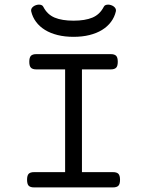

<svg xmlns="http://www.w3.org/2000/svg" viewBox="-20 -815 640 835"><path d="M263.2 -513.2H138.2Q121.6 -513.2 114.5 -520.5Q107.4 -527.8 107.4 -546.4Q107.4 -564.9 114.5 -572.3Q121.6 -579.6 138.2 -579.6H461.4Q478 -579.6 485.1 -572.3Q492.2 -564.9 492.2 -546.4Q492.2 -527.8 485.1 -520.5Q478 -513.2 461.4 -513.2H336.4V-66.4H471.2Q487.8 -66.4 494.9 -59.1Q502 -51.8 502 -33.2Q502 -14.6 494.9 -7.3Q487.8 0 471.2 0H128.4Q111.8 0 104.7 -7.3Q97.7 -14.6 97.7 -33.2Q97.7 -51.8 104.7 -59.1Q111.8 -66.4 128.4 -66.4H263.2ZM299.8 -725.1Q350.1 -725.1 382.1 -738.5Q414.1 -752 431.2 -785.2Q433.6 -790.5 438.7 -792.7Q443.8 -794.9 450.2 -794.9Q456.5 -794.9 463.1 -792.7Q469.7 -790.5 474.9 -786.6Q480 -782.7 482.7 -777.3Q485.4 -772 483.9 -765.6Q478 -740.2 462.6 -719.7Q447.3 -699.2 423.8 -684.8Q400.4 -670.4 369.1 -662.6Q337.9 -654.8 299.8 -654.8Q261.7 -654.8 230.5 -662.6Q199.2 -670.4 175.8 -684.8Q152.3 -699.2 137 -719.7Q121.6 -740.2 115.7 -765.6Q114.3 -772 116.9 -777.3Q119.6 -782.7 124.8 -786.6Q129.9 -790.5 136.5 -792.7Q143.1 -794.9 149.4 -794.9Q155.8 -794.9 160.9 -792.7Q166 -790.5 168.5 -785.2Q185.5 -752 217.5 -738.5Q249.5 -725.1 299.8 -725.1Z"/></svg>

Font: Courier Prime
Style: Regular
Weight: 400
Designer: Alan Dague-Greene
Foundry: Quote-Unquote Apps
Version: Version 1.203